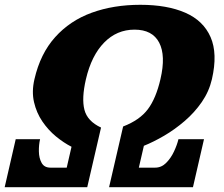

<svg xmlns="http://www.w3.org/2000/svg" viewBox="-52 -780 932 800"><path d="M691.5 -200Q686 -176.5 673 -148.8Q660 -121 640.2 -101.2Q620.5 -81.5 594.5 -81.5H526.5L547.5 -172.5Q587.5 -188.5 632 -214.5Q676.5 -240.5 717.5 -275.8Q758.5 -311 788.8 -354.8Q819 -398.5 831 -450Q855.5 -556.5 825.5 -625.2Q795.5 -694 720 -727Q644.5 -760 532.5 -760Q421 -760 330.2 -727Q239.5 -694 177.8 -625.2Q116 -556.5 91.5 -450Q79.5 -398.5 89.8 -354.2Q100 -310 124.5 -274Q149 -238 181.2 -211.5Q213.5 -185 246 -168.5L226 -81.5H158Q132.5 -81.5 121.5 -101.2Q110.5 -121 110 -148.8Q109.5 -176.5 115 -200H13.5L-32.5 0H311.5L369 -248.5Q312 -275 299.8 -322.5Q287.5 -370 306 -450Q329 -548.5 381.8 -602.5Q434.5 -656.5 508.5 -656.5Q583 -656.5 611.2 -602.5Q639.5 -548.5 616.5 -450Q598 -370 564 -324.8Q530 -279.5 461 -253L402.5 0H752L798 -200Z"/></svg>

Font: Besley Black
Style: Italic
Weight: 900
Italic angle: -13°
Designer: Owen Earl
Foundry: indestructible type*
Version: Version 2.001